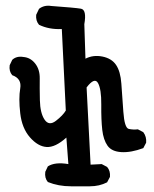

<svg xmlns="http://www.w3.org/2000/svg" viewBox="-20 -535 540 674"><path d="M229 119Q185 119 148 104Q136 90 139 68L148 49Q173 33 220 41L213 -52Q174 -17 143.5 -19Q113 -21 85 -53Q57 -85 51 -137.5Q45 -190 51 -224.5Q57 -259 23 -271Q11 -285 14 -306L23 -325Q38 -339 62 -335Q87 -333 103.5 -312Q120 -291 119.5 -259.5Q119 -228 120 -183Q121 -138 136.5 -115Q152 -92 176.5 -111Q201 -130 211 -147L197 -433Q152 -431 117 -448Q105 -462 107 -483L117 -504Q135 -518 160 -514Q243 -508 264 -504.5Q285 -501 276 -450L280 -329Q307 -343 339.5 -336.5Q372 -330 387.5 -307Q403 -284 406 -241.5Q409 -199 413 -142.5Q417 -86 432 -82.5Q447 -79 464 -81L483 -71Q495 -55 493 -34L483 -15Q440 1 406 -1Q372 -3 357.5 -23.5Q343 -44 339 -79Q335 -114 335.5 -168Q336 -222 324 -243.5Q312 -265 284 -228L298 43L337 41L356 51Q368 65 366 86L356 105Q329 119 295.5 119Q262 119 229 119Z"/></svg>

Font: NaniFont Regular
Style: Regular
Weight: 400
Designer: Nanigashitei
Version: Version 1.036